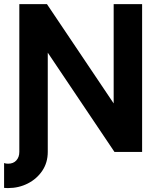

<svg xmlns="http://www.w3.org/2000/svg" viewBox="-20 -743 766 939"><path d="M0 54.4V175.8Q4.9 176.3 9.8 176.5Q14.6 176.8 19.5 176.8Q71.8 176.8 116 154.3Q160.2 131.8 186.9 92Q213.6 52.2 213.6 0H74.5Q74.5 25.4 59.9 41.5Q45.4 57.6 19.5 57.6Q8.5 57.6 0 54.4ZM209.7 -722.7H74.5V0H213.6V-485.4L539.8 0H675V-722.7H535.9V-237.3Z"/></svg>

Font: Giphurs
Style: Regular
Weight: 400
Version: Version 2.010